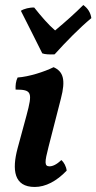

<svg xmlns="http://www.w3.org/2000/svg" viewBox="-20 -734 383 763"><path d="M311 -714C279 -682 241 -648 199 -613C172 -636 143 -670 116 -704C99 -705 74 -699 63 -691C94 -629 123 -573 148 -522C158 -518 176 -517 197 -518C243 -569 296 -623 343 -662C340 -684 329 -701 311 -714ZM118 9C161 9 205 -14 245 -56C243 -73 234 -89 224 -98C205 -80 189 -73 177 -73C156 -73 157 -89 173 -151L222 -342C242 -418 231 -450 193 -467C157 -449 95 -429 50 -426C43 -412 41 -395 42 -378C107 -378 110 -367 85 -274L50 -145C27 -59 35 9 118 9Z"/></svg>

Font: Vollkorn Semibold
Style: Italic
Weight: 600
Italic angle: -11°
Designer: Friedrich Althausen
Foundry: Friedrich Althausen
Version: Version 4.015;PS 004.015;hotconv 1.0.88;makeotf.lib2.5.64775